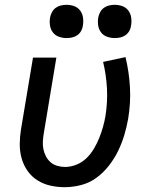

<svg xmlns="http://www.w3.org/2000/svg" viewBox="-20 -769 640 797"><path d="M249 8Q218 8 189 1.5Q160 -5 135.5 -20.5Q111 -36 94.5 -59.5Q78 -83 70 -111Q62 -139 62 -169.5Q62 -200 67 -231L117 -530H214L162 -217Q159 -200 158 -183Q157 -166 160 -150.5Q163 -135 170.5 -120.5Q178 -106 190 -95.5Q202 -85 218 -80.5Q234 -76 250 -76Q274 -76 297.5 -85.5Q321 -95 339 -112.5Q357 -130 370 -152Q383 -174 392 -196.5Q401 -219 407.5 -242Q414 -265 418 -289Q427 -346 424 -402Q421 -458 408 -512L501 -532Q516 -470 519.5 -406Q523 -342 512 -276Q506 -242 496 -208.5Q486 -175 470.5 -143Q455 -111 432.5 -82Q410 -53 381 -31.5Q352 -10 317 -1Q282 8 249 8ZM456 -611Q440 -611 424.5 -616.5Q409 -622 399.5 -634.5Q390 -647 387.5 -663.5Q385 -680 388 -697Q390 -708 396 -719Q402 -730 412 -737Q422 -744 433.5 -746.5Q445 -749 456 -749Q473 -749 488 -743.5Q503 -738 512.5 -725.5Q522 -713 524.5 -696.5Q527 -680 524 -663Q523 -652 517 -641Q511 -630 501 -623Q491 -616 479.5 -613.5Q468 -611 456 -611ZM256 -611Q240 -611 224.5 -616.5Q209 -622 199.5 -634.5Q190 -647 187.5 -663.5Q185 -680 188 -697Q190 -708 196 -719Q202 -730 212 -737Q222 -744 233.5 -746.5Q245 -749 256 -749Q273 -749 288 -743.5Q303 -738 312.5 -725.5Q322 -713 324.5 -696.5Q327 -680 324 -663Q323 -652 317 -641Q311 -630 301 -623Q291 -616 279.5 -613.5Q268 -611 256 -611Z"/></svg>

Font: Iosevka Curly Medium Extended
Style: Italic
Weight: 500
Width: 7
Italic angle: -9°
Monospace: yes
Designer: Belleve Invis
Foundry: Belleve Invis
Version: Version 11.1.0; ttfautohint (v1.8.3)